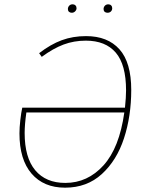

<svg xmlns="http://www.w3.org/2000/svg" viewBox="-20 -858 686 888"><path d="M587 -442Q587 -321 553.5 -218.5Q520 -116 451 -53Q382 10 281 10Q182 10 126 -55Q70 -120 70 -241Q70 -268 74 -303Q78 -338 83 -360H558Q563 -408 563 -440Q563 -559 515.5 -614.5Q468 -670 377 -670Q322 -670 274 -652Q226 -634 173 -595L161 -612Q214 -653 265.5 -672Q317 -691 378 -691Q478 -691 532.5 -630Q587 -569 587 -442ZM555 -338H102Q94 -282 94 -243Q94 -129 143 -70.5Q192 -12 282 -12Q385 -12 458.5 -93Q532 -174 555 -338ZM294 -816Q294 -825 300 -831.5Q306 -838 315 -838Q324 -838 329 -833Q334 -828 334 -820Q334 -812 327.5 -805.5Q321 -799 312 -799Q304 -799 299 -803.5Q294 -808 294 -816ZM459 -816Q459 -825 465 -831.5Q471 -838 481 -838Q489 -838 494 -833Q499 -828 499 -820Q499 -811 493 -805Q487 -799 477 -799Q469 -799 464 -803.5Q459 -808 459 -816Z"/></svg>

Font: FiraGO Thin
Style: Italic
Weight: 100
Italic angle: -8°
Designer: bBox Type GmbH
Foundry: bBox Type GmbH
Version: Version 1.001